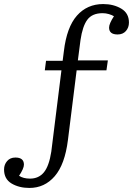

<svg xmlns="http://www.w3.org/2000/svg" viewBox="-112 -734 656 947"><path d="M33 193Q-18 193 -55 171Q-92 149 -92 102Q-92 78 -77 60.5Q-62 43 -36 43Q6 43 6 78Q6 97 -18 133Q3 147 36 147Q79 147 104.5 116Q130 85 141 14L191 -387H109L115 -434H197L203 -481Q217 -600 267.5 -657Q318 -714 397 -714Q448 -714 486 -691.5Q524 -669 524 -623Q524 -598 509 -581Q494 -564 468 -564Q426 -564 426 -598Q426 -617 450 -654Q440 -660 425 -664.5Q410 -669 394 -669Q343 -669 319 -637Q295 -605 285 -536L272 -436H420L413 -387H266L223 -43Q208 77 158 135Q108 193 33 193Z"/></svg>

Font: Literata 12pt Light
Style: Regular
Weight: 300
Designer: Latin by Veronika Burian and Jose Scaglione. Greek by Irene Vlachou. Cyrillic by Vera Evstafieva.
Foundry: TypeTogether
Version: Version 3.002